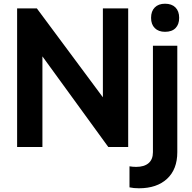

<svg xmlns="http://www.w3.org/2000/svg" viewBox="-20 -790 1033 1032"><path d="M72 -745H178L533 -267V-745H669V0H562L208 -487V0H72ZM676 217V104Q694 107 712 107Q755 107 778.5 87Q802 67 802 28V-544H933V28Q933 120 878 171Q823 222 727 222Q698 222 676 217ZM867 -770Q903 -770 923 -750Q943 -730 943 -694Q943 -659 923.5 -639Q904 -619 867 -619Q832 -619 812 -639Q792 -659 792 -694Q792 -730 812 -750Q832 -770 867 -770Z"/></svg>

Font: Eudoxus Sans
Style: Bold
Weight: 700
Designer: Stijn de Vries
Foundry: tokotype
Version: Version 2.005